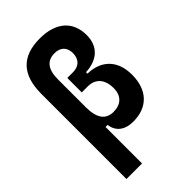

<svg xmlns="http://www.w3.org/2000/svg" viewBox="-284 -836 1155 1155"><g transform="rotate(-45 293.0 -258.5)"><path d="M343.8 9.8C465.8 9.8 537.6 -66.4 537.6 -195.3C537.6 -315.4 468.8 -387.2 352.1 -389.6V-401.9C454.6 -406.7 513.2 -462.9 513.2 -556.6C513.2 -674.3 435.1 -742.2 298.8 -742.2C146 -742.2 69.8 -662.1 69.8 -499.5V224.6H202.1V-85.9H219.7C227.5 -24.9 271.5 9.8 343.8 9.8ZM202.1 -253.9V-489.7C202.1 -575.2 234.4 -616.7 298.8 -616.7C348.6 -616.7 377.9 -588.4 377.9 -539.6C377.9 -486.8 347.7 -457 295.9 -457H248V-334H298.8C364.3 -334 402.3 -291.5 402.3 -216.3C402.3 -151.9 364.7 -115.7 300.8 -115.7C234.9 -115.7 202.1 -161.1 202.1 -253.9Z"/></g></svg>

Font: Cascadia Code
Style: Bold
Weight: 700
Monospace: yes
Designer: Aaron Bell
Foundry: Saja Typeworks
Version: Version 2404.023